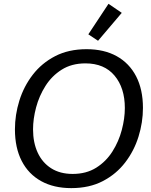

<svg xmlns="http://www.w3.org/2000/svg" viewBox="-20 -972 788 1004"><path d="M352.5 11.7Q261.2 11.7 195.1 -24.9Q128.9 -61.5 93.5 -130.4Q58.1 -199.2 58.1 -295.4Q58.1 -371.6 81.3 -446Q104.5 -520.5 151.4 -581.3Q198.2 -642.1 268.6 -678.5Q338.9 -714.8 432.6 -714.8Q524.4 -714.8 590.3 -678.2Q656.2 -641.6 691.9 -572.8Q727.5 -503.9 727.5 -407.7Q727.5 -332 704.3 -257.6Q681.2 -183.1 634.5 -122.3Q587.9 -61.5 517.6 -24.9Q447.3 11.7 352.5 11.7ZM359.9 -62.5Q431.6 -62.5 483.4 -95.2Q535.2 -127.9 568.1 -180.2Q601.1 -232.4 616.9 -292.5Q632.8 -352.5 632.8 -407.2Q632.8 -512.2 579.1 -576.4Q525.4 -640.6 426.8 -640.6Q355 -640.6 303 -607.9Q251 -575.2 217.8 -522.7Q184.6 -470.2 168.7 -410.2Q152.8 -350.1 152.8 -295.4Q152.8 -226.6 177 -174.1Q201.2 -121.6 247.6 -92Q293.9 -62.5 359.9 -62.5ZM492.7 -758.8 441.9 -792.5 547.4 -952.1 616.7 -904.8Z"/></svg>

Font: Schibsted Grotesk
Style: Italic
Weight: 400
Italic angle: -12°
Designer: Bakken & Baeck AS, Henrik Kongsvoll
Foundry: Schibsted ASA
Version: Version 1.100; ttfautohint (v1.8.4.7-5d5b);gftools[0.9.25]